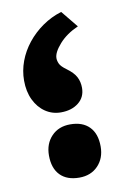

<svg xmlns="http://www.w3.org/2000/svg" viewBox="-70 -597 424 651"><g transform="rotate(-10 142.0 -271.0)"><path d="M150.7 11Q108.1 11 84.9 -12.8Q61.7 -36.7 61.7 -80.7Q61.7 -121 86.2 -146.7Q110.7 -172.3 150.7 -172.3Q193.2 -172.3 216.4 -148.5Q239.7 -124.7 239.7 -80.7Q239.7 -40.3 215.2 -14.7Q190.7 11 150.7 11ZM187 -553 234.3 -495Q193.3 -477 168.7 -449Q144 -421 144 -401.3Q144 -392 148.7 -381.8Q153.3 -371.7 171.3 -358.7Q194.7 -341.7 203.3 -325Q212 -308.3 212 -287.3Q212 -255.3 188.3 -236.5Q164.7 -217.7 127.7 -217.7Q98 -217.7 74.2 -233.8Q50.3 -250 36.5 -278.8Q22.7 -307.7 22.7 -345.3Q22.7 -379.3 34.7 -411.7Q46.7 -444 69 -472Q91.3 -500 121.3 -521Q151.3 -542 187 -553Z"/></g></svg>

Font: Lexend Medium
Style: Regular
Weight: 500
Designer: Bonnie Shaver-Troup, Thomas Jockin
Foundry: Lexend
Version: Version 1.005